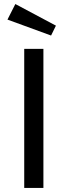

<svg xmlns="http://www.w3.org/2000/svg" viewBox="-20 -931 335 951"><path d="M195 0H100V-689H195ZM257 -804 233 -755 17 -834 56 -911Z"/></svg>

Font: Wolseley Sans
Style: Regular
Weight: 400
Designer: Carrois Corporate & Edenspiekermann AG
Foundry: Carrois Corporate GbR & Edenspiekermann AG
Version: Version 4.202